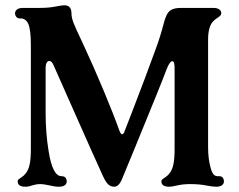

<svg xmlns="http://www.w3.org/2000/svg" viewBox="-20 -698 906 728"><path d="M47 -10Q47 -15 50.5 -18Q54 -21 62.5 -26.5Q71 -32 77 -40Q88 -53 92.5 -75Q97 -97 97 -130V-528Q97 -586 87 -608Q77 -629 57 -628H55Q47 -628 42 -634Q37 -640 37 -648Q37 -656 44.5 -662Q52 -668 67 -668H132Q167 -668 195 -674Q215 -678 224 -678Q251 -678 251 -647Q251 -632 258.5 -612Q266 -592 292 -538Q334 -448 373 -354.5Q412 -261 433 -202Q438 -189 443 -189Q449 -189 453 -202Q471 -247 529 -400L570 -511Q588 -559 601 -610Q608 -636 616 -648Q623 -659 635.5 -663.5Q648 -668 667 -668H789Q803 -668 811 -662.5Q819 -657 819 -648Q819 -643 815.5 -639Q812 -635 804 -630Q796 -625 789 -618Q769 -598 769 -548V-140Q769 -95 779 -60Q784 -43 790.5 -36Q797 -29 809 -30H811Q820 -30 824.5 -24.5Q829 -19 829 -10Q829 -1 821.5 4.5Q814 10 799 10Q788 10 766 6Q738 0 701 0Q672 0 648 6Q630 10 622 10Q592 10 592 -10Q592 -15 595.5 -18Q599 -21 607.5 -26.5Q616 -32 622 -40Q633 -53 637.5 -75Q642 -97 642 -130V-440Q642 -466 633 -466Q624 -466 612 -436Q594 -387 488 -129L443 -20Q431 10 413 10Q402 10 392.5 3Q383 -4 371 -29Q354 -65 233 -338L183 -451Q176 -467 167 -467Q161 -467 157 -460Q153 -453 153 -441V-270Q153 -195 164 -127Q179 -30 213 -30Q223 -30 228 -24.5Q233 -19 233 -10Q233 -1 225.5 4.5Q218 10 203 10Q188 10 168 5Q163 4 152 2Q141 0 132 0Q123 0 114 2Q105 4 102 5Q89 10 77 10Q47 10 47 -10Z"/></svg>

Font: Raigarh Medium
Style: Regular
Weight: 500
Designer: jaikishan Patel
Foundry: MagicType
Version: Version 1.000